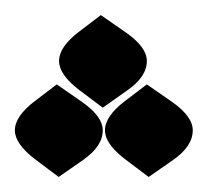

<svg xmlns="http://www.w3.org/2000/svg" viewBox="-130 -243 274 253"><path d="M-52.7 -9.8 -84.5 -33.7Q-110.4 -53.7 -110.4 -71.3Q-110.4 -89.8 -84 -109.9L-55.2 -131.8L-21.5 -108.4Q5.4 -89.4 5.4 -71.3Q5.4 -50.3 -20.5 -32.2ZM65.9 -9.8 34.2 -33.7Q8.3 -53.7 8.3 -71.3Q8.3 -89.8 34.7 -109.9L63.5 -131.8L97.2 -108.4Q124 -89.4 124 -71.3Q124 -50.3 98.1 -32.2ZM5.4 -101.1 -26.4 -125Q-52.2 -145 -52.2 -162.6Q-52.2 -181.2 -25.9 -201.2L2.9 -223.1L36.6 -199.7Q63.5 -180.7 63.5 -162.6Q63.5 -141.6 37.1 -123.5Z"/></svg>

Font: ALMAS
Style: Bold
Weight: 700
Designer: ALMAS Font/ by Husham Jawad Kadhim, derived from the Bainsely font by/ Paul James MIller
Foundry: High-Logic / Made with FontCreator
Version: Version 1.411;September 19, 2021;FontCreator 14.0.0.2814 32-